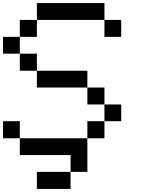

<svg xmlns="http://www.w3.org/2000/svg" viewBox="-20 -1020 929 1263"><path d="M222.7 222.7Q222.7 194.3 222.7 110.4Q277.3 110.4 444.3 110.4Q444.3 138.7 444.3 222.7Q388.7 222.7 222.7 222.7ZM444.3 110.4Q444.3 83 444.3 0Q361.3 0 110.4 0Q110.4 -27.3 110.4 -110.4Q221.7 -110.4 554.7 -110.4Q554.7 -55.7 554.7 110.4Q527.3 110.4 444.3 110.4ZM0 -110.4Q0 -138.7 0 -222.7Q27.3 -222.7 110.4 -222.7Q110.4 -194.3 110.4 -110.4Q83 -110.4 0 -110.4ZM554.7 -110.4Q554.7 -138.7 554.7 -222.7Q583 -222.7 667 -222.7Q667 -194.3 667 -110.4Q638.7 -110.4 554.7 -110.4ZM667 -222.7Q667 -250 667 -333Q694.3 -333 777.3 -333Q777.3 -305.7 777.3 -222.7Q750 -222.7 667 -222.7ZM554.7 -333Q554.7 -360.4 554.7 -444.3Q583 -444.3 667 -444.3Q667 -417 667 -333Q638.7 -333 554.7 -333ZM222.7 -444.3Q222.7 -471.7 222.7 -554.7Q305.7 -554.7 554.7 -554.7Q554.7 -527.3 554.7 -444.3Q471.7 -444.3 222.7 -444.3ZM110.4 -554.7Q110.4 -583 110.4 -667Q138.7 -667 222.7 -667Q222.7 -638.7 222.7 -554.7Q194.3 -554.7 110.4 -554.7ZM0 -667Q0 -694.3 0 -777.3Q27.3 -777.3 110.4 -777.3Q110.4 -750 110.4 -667Q83 -667 0 -667ZM110.4 -777.3Q110.4 -805.7 110.4 -888.7Q138.7 -888.7 222.7 -888.7Q222.7 -861.3 222.7 -777.3Q194.3 -777.3 110.4 -777.3ZM667 -777.3Q667 -805.7 667 -888.7Q694.3 -888.7 777.3 -888.7Q777.3 -861.3 777.3 -777.3Q750 -777.3 667 -777.3ZM222.7 -888.7Q222.7 -917 222.7 -1000Q333 -1000 667 -1000Q667 -972.7 667 -888.7Q555.7 -888.7 222.7 -888.7Z"/></svg>

Font: Ingsat TST_CRD
Style: Regular
Weight: 300
Designer: Tofik Waleny
Version: 1.0